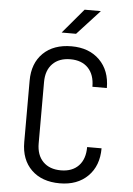

<svg xmlns="http://www.w3.org/2000/svg" viewBox="-62 -991 724 1047"><g transform="rotate(5 300.0 -467.5)"><path d="M93 -197V-533Q93 -629 150 -684.5Q207 -740 305 -740Q401 -740 458.5 -683Q516 -626 516 -530H437Q437 -596 402 -632.5Q367 -669 305 -669Q243 -669 207.5 -633Q172 -597 172 -533V-197Q172 -133 207.5 -97Q243 -61 305 -61Q367 -61 402 -97.5Q437 -134 437 -200H516Q516 -104 458.5 -47Q401 10 305 10Q207 10 150 -45.5Q93 -101 93 -197ZM323 -810H244L358 -945H447Z"/></g></svg>

Font: JetBrains Mono Semi Light
Style: Regular
Weight: 350
Monospace: yes
Designer: Philipp Nurullin, Konstantin Bulenkov
Foundry: JetBrains
Version: 2.002